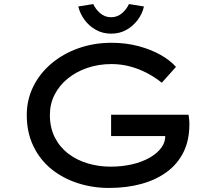

<svg xmlns="http://www.w3.org/2000/svg" viewBox="-20 -917 1059 947"><path d="M517 10Q436 10 362.5 -14Q289 -38 233 -83.5Q177 -129 144.5 -196.5Q112 -264 112 -350Q112 -425 144 -490Q176 -555 233.5 -603.5Q291 -652 367 -679Q443 -706 530 -706Q601 -706 663 -689.5Q725 -673 772.5 -646Q820 -619 848 -587L778 -509Q743 -537 703.5 -557.5Q664 -578 620.5 -589.5Q577 -601 530 -601Q466 -601 410.5 -582Q355 -563 313.5 -529Q272 -495 249 -449.5Q226 -404 226 -350Q226 -287 250.5 -239Q275 -191 317 -159Q359 -127 413 -111Q467 -95 525 -95Q582 -95 631.5 -106.5Q681 -118 718.5 -139.5Q756 -161 776.5 -189.5Q797 -218 795 -252L794 -266L810 -246H528V-351H910Q912 -337 913 -327.5Q914 -318 914 -312.5Q914 -307 914 -302Q914 -225 885 -166.5Q856 -108 803 -69Q750 -30 677.5 -10Q605 10 517 10ZM528 -751Q487 -751 453.5 -769.5Q420 -788 397.5 -818.5Q375 -849 366 -885L440 -897Q451 -872 474 -852Q497 -832 528 -832Q559 -832 582 -852Q605 -872 616 -897L690 -885Q682 -849 659 -818.5Q636 -788 603 -769.5Q570 -751 528 -751Z"/></svg>

Font: Lexend Tera
Style: Regular
Weight: 400
Designer: Bonnie Shaver-Troup, Thomas Jockin
Foundry: Lexend
Version: Version 1.007